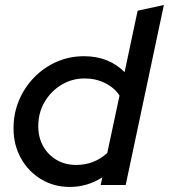

<svg xmlns="http://www.w3.org/2000/svg" viewBox="-20 -743 678 771"><path d="M260.3 7.7Q196.3 7.7 145.2 -23.2Q94 -54 64.2 -107.3Q34.3 -160.7 34.3 -227.7Q34.3 -287.7 56.3 -340Q78.3 -392.3 117.2 -432.2Q156 -472 207.3 -494.7Q258.7 -517.3 317 -517.3Q417 -517.3 480.3 -453.3L532.7 -700L638 -723L484.7 0H384.3L390.7 -30.7Q330.3 7.7 260.3 7.7ZM285.7 -80.7Q358.3 -80.7 410.7 -128.7L460 -359.3Q440 -390.3 402.3 -409.2Q364.7 -428 320.3 -428Q268.7 -428 226.3 -402.2Q184 -376.3 158.8 -333.2Q133.7 -290 133.7 -236.3Q133.7 -191.3 153.3 -156Q173 -120.7 207.5 -100.7Q242 -80.7 285.7 -80.7Z"/></svg>

Font: Red Hat Display VF
Style: Italic
Weight: 300
Italic angle: -12°
Designer: Pentagram, MCKL
Foundry: Pentagram, MCKL
Version: Version 1.010